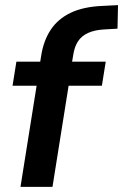

<svg xmlns="http://www.w3.org/2000/svg" viewBox="-20 -730 481 750"><path d="M60 0 123 -395H29L44 -489H151L135 -476L141 -513Q150 -571 178 -613.5Q206 -656 256 -680Q306 -704 382 -707L441 -710L439 -618L387 -615Q350 -613 324.5 -601.5Q299 -590 285 -569Q271 -548 266 -515L260 -479L251 -489H393L378 -395H248L185 0Z"/></svg>

Font: Nunito Sans 12pt ExtraLight
Style: Italic
Weight: 200
Italic angle: -9°
Designer: Vernon Adams
Foundry: Vernon Adams
Version: Version 3.101;gftools[0.9.27]